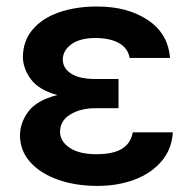

<svg xmlns="http://www.w3.org/2000/svg" viewBox="-20 -573 602 602"><path d="M351.6 -285.2V-233.7H278.4Q232.6 -233.7 200.5 -214.1Q168.3 -194.6 168.3 -159.4Q168.3 -130 198.3 -109.7Q228.3 -89.5 282 -89.5Q335.2 -89.5 362.7 -106.7Q390.3 -123.9 396.3 -158H522Q518.5 -104.4 486 -66.8Q453.5 -29.1 401.3 -9.6Q349.1 9.9 285.5 9.9Q216.6 9.9 161.8 -9.6Q106.9 -29.1 74.9 -64.6Q43 -100.1 42.6 -148.4Q43 -188.9 69.4 -223.9Q95.9 -258.9 159.8 -274.9Q101.2 -291.2 76.7 -324.8Q52.2 -358.3 51.8 -394.2Q52.2 -444.6 81.9 -479.9Q111.5 -515.3 164.1 -533.9Q216.6 -552.6 284.8 -552.6Q380.3 -552.6 443.7 -510.1Q507.1 -467.7 513.1 -391.3H386.4Q381.4 -421.9 353 -437.9Q324.6 -453.8 279.5 -453.8Q230.8 -453.8 204 -434.3Q177.2 -414.8 176.8 -386.4Q177.2 -358.7 203.3 -342Q229.4 -325.3 278.4 -325.3H351.6Z"/></svg>

Font: Inter UI Semi Bold
Style: Regular
Weight: 600
Designer: Rasmus Andersson
Foundry: rsms
Version: 3.2;8d6f07862